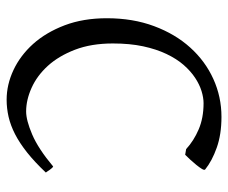

<svg xmlns="http://www.w3.org/2000/svg" viewBox="-74 -596 685 576"><g transform="rotate(90 268.0 -307.5)"><path d="M497.1 -103Q465.8 -69.8 437.3 -47.1Q408.7 -24.4 382.1 -10.7Q355.5 2.9 329.8 8.8Q304.2 14.6 278.8 14.6Q233.4 14.6 189.7 -5.9Q146 -26.4 111.3 -64.9Q76.7 -103.5 55.4 -159.4Q34.2 -215.3 34.2 -286.1Q34.2 -364.3 57.9 -427.7Q81.5 -491.2 122.1 -536.1Q162.6 -581.1 216.3 -605.5Q270 -629.9 330.1 -629.9Q382.8 -629.9 422.6 -615.7Q462.4 -601.6 487.8 -581.1Q490.7 -578.6 486.3 -571.3Q481.9 -564 474.4 -554.7Q466.8 -545.4 458.3 -536.1Q449.7 -526.9 443.8 -521L426.8 -523.9Q401.9 -546.9 367.7 -561.5Q333.5 -576.2 289.1 -576.2Q272.5 -576.2 252.7 -570.1Q232.9 -564 212.9 -550.8Q192.9 -537.6 174.3 -516.4Q155.8 -495.1 141.4 -464.8Q127 -434.6 118.4 -394.8Q109.9 -355 109.9 -304.2Q109.9 -239.3 128.7 -190.4Q147.5 -141.6 177 -109.1Q206.5 -76.7 242.9 -60.3Q279.3 -43.9 314 -43.9Q340.3 -43.9 382.8 -62Q425.3 -80.1 479 -125Q481.4 -124 484.1 -120.8Q486.8 -117.7 489.3 -114.3Q491.7 -110.8 493.7 -107.7Q495.6 -104.5 497.1 -103Z"/></g></svg>

Font: Akkhara
Style: Regular
Weight: 400
Designer: J. Victor Gaultney
Version: Version 1.00 June 13, 2006, initial release